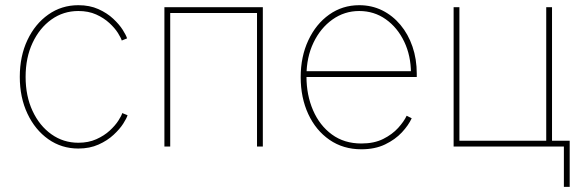

<svg xmlns="http://www.w3.org/2000/svg" viewBox="-20 -567 2229 743"><path d="M283.2 7.8Q218.3 7.8 167 -28.3Q115.7 -64.5 86.2 -127.2Q56.6 -189.9 56.6 -269.5Q56.6 -349.6 86.2 -412.1Q115.7 -474.6 167 -510.7Q218.3 -546.9 283.2 -546.9Q327.1 -546.9 360.8 -531.7Q394.5 -516.6 418.2 -494.4Q441.9 -472.2 455.1 -451.2Q468.3 -430.2 471.7 -418.5L451.2 -410.2Q448.2 -420.4 436.3 -439.5Q424.3 -458.5 403.1 -478Q381.8 -497.6 352.1 -511Q322.3 -524.4 283.2 -524.4Q225.1 -524.4 179 -491.5Q132.8 -458.5 106 -401.1Q79.1 -343.8 79.1 -269.5Q79.1 -195.3 106 -137.7Q132.8 -80.1 179 -47.4Q225.1 -14.6 283.2 -14.6Q322.3 -14.6 352.8 -28.3Q383.3 -42 404.5 -61.5Q425.8 -81.1 438 -100.1Q450.2 -119.1 453.1 -129.4L473.6 -121.1Q470.2 -109.4 456.8 -88.4Q443.4 -67.4 419.4 -45.2Q395.5 -22.9 361.3 -7.6Q327.1 7.8 283.2 7.8Z M997.1 -539.1V0H974.6V-516.6H638.7V0H616.2V-539.1Z M1378.4 10.7Q1308.1 10.7 1255.1 -25.9Q1202.1 -62.5 1172.9 -125.7Q1143.6 -189 1143.6 -268.6Q1143.6 -347.7 1173.1 -410.9Q1202.6 -474.1 1253.9 -510.5Q1305.2 -546.9 1370.1 -546.9Q1418.5 -546.9 1459 -526.9Q1499.5 -506.8 1529.5 -470.9Q1559.6 -435.1 1576.2 -386.7Q1592.8 -338.4 1592.8 -281.7V-269H1155.3V-291.5H1580.1L1570.3 -283.2Q1570.3 -351.1 1544.2 -405.8Q1518.1 -460.4 1472.9 -492.4Q1427.7 -524.4 1370.1 -524.4Q1313 -524.4 1266.6 -491.5Q1220.2 -458.5 1193.1 -401.9Q1166 -345.2 1166 -273.4V-270.5Q1166 -199.2 1191.4 -140.4Q1216.8 -81.5 1264.4 -46.6Q1312 -11.7 1378.4 -11.7Q1427.7 -11.7 1462.9 -29.3Q1498 -46.9 1520.8 -72Q1543.5 -97.2 1553.7 -119.1L1573.2 -109.4Q1561 -82.5 1535.2 -54.7Q1509.3 -26.9 1470.2 -8.1Q1431.2 10.7 1378.4 10.7Z M1735.4 0V-539.1H1757.8V-22.5H2093.8V-539.1H2116.2V0ZM2162.1 156.2V0H2109.4V-22.5H2184.6V156.2Z"/></svg>

Font: Inter 18pt Thin
Style: Regular
Weight: 250
Designer: Rasmus Andersson
Foundry: rsms
Version: Version 4.001;git-66647c0bb